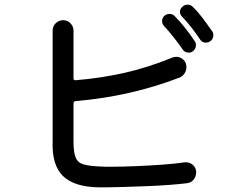

<svg xmlns="http://www.w3.org/2000/svg" viewBox="-20 -798 1040 828"><path d="M895 -663Q900 -657 900 -647Q900 -628 885 -619Q877 -614 868 -614Q851 -614 842 -629Q826 -653 805.5 -679.5Q785 -706 766 -725Q756 -735 756 -747Q756 -760 766 -768Q775 -778 789 -778Q802 -778 811 -769Q831 -750 852 -722.5Q873 -695 895 -663ZM767 -586Q751 -609 729 -637Q707 -665 689 -684Q679 -694 679 -708Q679 -718 687 -728Q697 -738 711 -738Q724 -738 733 -729Q755 -707 778 -678Q801 -649 820 -620Q825 -614 825 -604Q825 -585 810 -576Q804 -571 794 -571Q776 -571 767 -586ZM776 -98Q796 -100 811 -87.5Q826 -75 826 -55Q826 -37 815 -23.5Q804 -10 787 -8Q755 -4 708.5 -0.5Q662 3 609.5 5Q557 7 505.5 8.5Q454 10 410 10Q301 9 252 -38.5Q203 -86 207 -189V-666Q207 -685 220.5 -698Q234 -711 252 -711Q271 -711 284 -697.5Q297 -684 297 -666V-460Q297 -451 306 -452Q416 -461 517.5 -484Q619 -507 724 -550Q732 -553 740 -553Q757 -553 770.5 -541Q784 -529 784 -508Q784 -494 775.5 -481Q767 -468 753 -463Q649 -423 537 -397.5Q425 -372 306 -362Q297 -361 297 -352V-188Q297 -139 307 -117Q317 -95 342 -88.5Q367 -82 411 -80Q422 -79 434.5 -79Q447 -79 461 -79Q509 -79 567 -81.5Q625 -84 681 -88Q737 -92 776 -98Z"/></svg>

Font: Kiwi Maru Medium
Style: Regular
Weight: 500
Designer: Hiroki-Chan
Version: Version 1.100